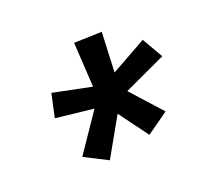

<svg xmlns="http://www.w3.org/2000/svg" viewBox="-107 -916 814 769"><g transform="rotate(-30 300.0 -531.5)"><path d="M200 -292 111 -359 250 -502 93 -548 132 -643 289 -581 311 -771 429 -754 392 -587 555 -644 590 -548 399 -497 491 -350 388 -301 320 -438Z"/></g></svg>

Font: Iosevka Curly Slab Extended
Style: Bold Italic
Weight: 700
Width: 7
Italic angle: -9°
Monospace: yes
Designer: Belleve Invis
Foundry: Belleve Invis
Version: Version 11.0.0; ttfautohint (v1.8.3)